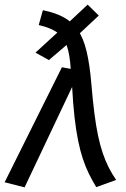

<svg xmlns="http://www.w3.org/2000/svg" viewBox="-37 -796 545 828"><path d="M271 -620 174 -537 116 -569 212 -657 249 -690 341 -776 389 -729 310 -655ZM130 -688 148 -752Q202 -741 238.5 -721Q275 -701 299 -666Q323 -631 336.5 -574.5Q350 -518 357 -434Q363 -363 370 -308Q377 -253 386 -210.5Q395 -168 406.5 -134.5Q418 -101 432 -73.5Q446 -46 464 -20L378 11Q361 -17 346.5 -46.5Q332 -76 320.5 -110.5Q309 -145 300 -189Q291 -233 284.5 -290Q278 -347 274 -421L69 12L-17 -10L230 -506L268 -499Q264 -561 251.5 -598Q239 -635 210.5 -655.5Q182 -676 130 -688Z"/></svg>

Font: Fira Sans Variable
Style: Italic
Weight: 397
Italic angle: -8°
Designer: Carrois Corporate & Edenspiekermann AG
Foundry: Carrois Corporate GbR & Edenspiekermann AG
Version: Version 4.202